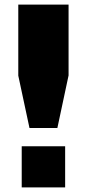

<svg xmlns="http://www.w3.org/2000/svg" viewBox="-20 -820 380 840"><path d="M280 -490V-800H60V-489L109 -260H231ZM75 0H265V-180H75Z"/></svg>

Font: Kumar One
Style: Regular
Weight: 400
Designer: Parimal Parmar
Foundry: Indian Type Foundry
Version: Version 1.001;PS 1.001;hotconv 1.0.88;makeotf.lib2.5.647800